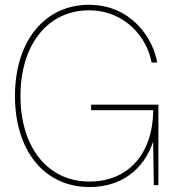

<svg xmlns="http://www.w3.org/2000/svg" viewBox="-20 -755 709 783"><path d="M344.7 7.8C472.7 7.8 565.4 -61.5 604.5 -176.8L607.4 0H626V-328.1H351.6V-305.7H605C603 -126 502 -14.6 344.7 -14.6C173.3 -14.6 63.5 -155.8 63.5 -363.3C63.5 -573.7 175.3 -712.9 342.8 -712.9C491.7 -712.9 581.1 -599.1 598.1 -500H621.1C603.5 -603.5 512.2 -735.4 342.8 -735.4C162.1 -735.4 41 -587.4 41 -363.3C41 -141.1 160.6 7.8 344.7 7.8Z"/></svg>

Font: Raveo Display Display Thin
Style: Regular
Weight: 100
Designer: Jakub Foglar, Rasmus Andersson (Inter)
Foundry: Jakubfoglar.com
Version: Version 1.100;Glyphs 3.2.3 (3260)